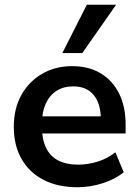

<svg xmlns="http://www.w3.org/2000/svg" viewBox="-20 -777 582 807"><path d="M306 10Q223 10 163 -21Q103 -52 70.5 -109Q38 -166 38 -244Q38 -320 69.5 -377Q101 -434 156.5 -466.5Q212 -499 283 -499Q353 -499 403 -469Q453 -439 480.5 -384Q508 -329 508 -253V-216H139V-288H420L404 -273Q404 -341 374 -377.5Q344 -414 288 -414Q246 -414 216.5 -394.5Q187 -375 171.5 -339.5Q156 -304 156 -255V-248Q156 -193 173 -157Q190 -121 224 -103Q258 -85 308 -85Q349 -85 390 -97.5Q431 -110 465 -137L500 -53Q465 -24 412 -7Q359 10 306 10ZM242 -554 345 -757H468L326 -554Z"/></svg>

Font: NunitoSans3
Style: Bold
Weight: 700
Designer: Vernon Adams
Foundry: Vernon Adams
Version: Version 3.101;gftools[0.9.27]